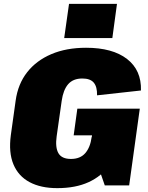

<svg xmlns="http://www.w3.org/2000/svg" viewBox="-20 -960 768 993"><path d="M276 13Q191 13 133 -18Q75 -49 49.5 -110Q24 -171 36 -261L61 -440Q73 -526 120.5 -586.5Q168 -647 245.5 -680Q323 -713 425 -713Q562 -713 637 -655Q712 -597 709 -492L482 -467Q483 -511 465 -532.5Q447 -554 406 -554Q358 -554 332.5 -524.5Q307 -495 299 -438L273 -255Q265 -198 282 -168Q299 -138 347 -138Q395 -138 421 -168Q447 -198 454 -251L596 -241Q585 -162 545.5 -105.5Q506 -49 438.5 -18Q371 13 276 13ZM449 -211 468 -346 530 -260H361L380 -398H703L648 -1H522ZM585 -940 561 -763H312L337 -940Z"/></svg>

Font: Pathway Extreme SemiCondensed Black
Style: Italic
Weight: 900
Width: 4
Italic angle: -8°
Version: Version 1.001;gftools[0.9.26]